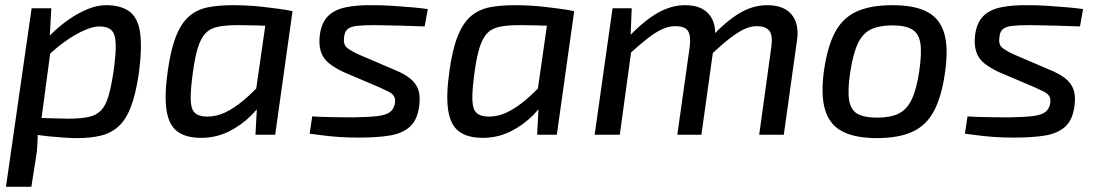

<svg xmlns="http://www.w3.org/2000/svg" viewBox="-20 -520 4235 741"><path d="M389 -500Q446 -500 479 -476Q512 -452 520.5 -395Q529 -338 516 -238Q504 -156 484.5 -106Q465 -56 435.5 -30.5Q406 -5 367 4Q328 13 278 13Q254 13 225 11Q196 9 166.5 6Q137 3 109 -2Q81 -7 58 -13L80 -67Q134 -65 176.5 -63.5Q219 -62 243 -62Q291 -62 321.5 -68.5Q352 -75 370 -94Q388 -113 398.5 -148.5Q409 -184 418 -243Q428 -314 426.5 -352Q425 -390 409.5 -404Q394 -418 363 -418Q339 -418 304 -402.5Q269 -387 229 -358.5Q189 -330 150 -290L132 -333Q150 -361 179.5 -390Q209 -419 244.5 -444Q280 -469 317.5 -484.5Q355 -500 389 -500ZM178 -488 172 -377 181 -368 135 -25 126 -8Q125 18 124 41.5Q123 65 118 93L101 201H3L102 -488Z M879 -500Q905 -500 935 -498.5Q965 -497 995.5 -493.5Q1026 -490 1055.5 -486Q1085 -482 1109 -477L1059 -419Q1007 -421 965.5 -422Q924 -423 900 -423Q853 -423 822.5 -417Q792 -411 774 -392.5Q756 -374 744.5 -338.5Q733 -303 725 -245Q715 -174 716 -136Q717 -98 732.5 -84Q748 -70 780 -70Q815 -70 849 -86Q883 -102 919.5 -132.5Q956 -163 994 -205L1013 -162Q989 -114 950 -75Q911 -36 862 -12Q813 12 756 12Q697 12 664 -13Q631 -38 622.5 -96Q614 -154 628 -250Q640 -333 660.5 -383Q681 -433 711.5 -458.5Q742 -484 783.5 -492Q825 -500 879 -500ZM1012 -478 1109 -477 1042 0H966L972 -114L961 -123Z M1421 -500Q1456 -500 1494 -497.5Q1532 -495 1567.5 -492Q1603 -489 1631 -485L1619 -418Q1573 -420 1526.5 -421Q1480 -422 1427 -423Q1386 -423 1360.5 -420.5Q1335 -418 1322.5 -408.5Q1310 -399 1308 -376Q1304 -348 1319.5 -335.5Q1335 -323 1366 -309L1499 -252Q1537 -237 1560.5 -219Q1584 -201 1593.5 -176Q1603 -151 1598 -112Q1591 -57 1562 -31Q1533 -5 1484.5 3Q1436 11 1367 11Q1322 11 1293.5 9Q1265 7 1238.5 4Q1212 1 1175 -4L1185 -71Q1208 -69 1235.5 -68.5Q1263 -68 1290.5 -67.5Q1318 -67 1343 -67Q1404 -68 1437 -72Q1470 -76 1485 -87.5Q1500 -99 1504 -120Q1507 -139 1500 -149.5Q1493 -160 1478.5 -167Q1464 -174 1442 -184L1308 -241Q1273 -257 1250 -275.5Q1227 -294 1218.5 -320.5Q1210 -347 1214 -383Q1220 -431 1244.5 -456.5Q1269 -482 1313 -491.5Q1357 -501 1421 -500Z M1966 -500Q1992 -500 2022 -498.5Q2052 -497 2082.5 -493.5Q2113 -490 2142.5 -486Q2172 -482 2196 -477L2146 -419Q2094 -421 2052.5 -422Q2011 -423 1987 -423Q1940 -423 1909.5 -417Q1879 -411 1861 -392.5Q1843 -374 1831.5 -338.5Q1820 -303 1812 -245Q1802 -174 1803 -136Q1804 -98 1819.5 -84Q1835 -70 1867 -70Q1902 -70 1936 -86Q1970 -102 2006.5 -132.5Q2043 -163 2081 -205L2100 -162Q2076 -114 2037 -75Q1998 -36 1949 -12Q1900 12 1843 12Q1784 12 1751 -13Q1718 -38 1709.5 -96Q1701 -154 1715 -250Q1727 -333 1747.5 -383Q1768 -433 1798.5 -458.5Q1829 -484 1870.5 -492Q1912 -500 1966 -500ZM2099 -478 2196 -477 2129 0H2053L2059 -114L2048 -123Z M2418 -488 2413 -364 2420 -350 2372 0H2275L2344 -488ZM2624 -500Q2688 -500 2717.5 -463.5Q2747 -427 2738 -365L2687 0H2594L2642 -340Q2647 -381 2635.5 -400Q2624 -419 2586 -419Q2562 -419 2537 -408Q2512 -397 2481.5 -373.5Q2451 -350 2407 -310L2402 -374Q2464 -439 2517 -469.5Q2570 -500 2624 -500ZM2940 -500Q3006 -500 3035.5 -463.5Q3065 -427 3056 -365L3005 0H2910L2957 -340Q2963 -385 2948.5 -402Q2934 -419 2902 -419Q2878 -419 2854.5 -408.5Q2831 -398 2800.5 -375Q2770 -352 2726 -311L2722 -374Q2784 -440 2835.5 -470Q2887 -500 2940 -500Z M3425 -500Q3509 -500 3558 -474.5Q3607 -449 3624 -392Q3641 -335 3627 -239Q3614 -147 3584.5 -91.5Q3555 -36 3501.5 -11.5Q3448 13 3364 13Q3281 13 3231.5 -12.5Q3182 -38 3164.5 -95.5Q3147 -153 3160 -247Q3173 -339 3202.5 -395Q3232 -451 3286 -475.5Q3340 -500 3425 -500ZM3425 -422Q3373 -422 3341 -406.5Q3309 -391 3290.5 -351.5Q3272 -312 3261 -239Q3251 -172 3257 -134Q3263 -96 3289 -81Q3315 -66 3365 -66Q3417 -66 3449 -82Q3481 -98 3499.5 -138Q3518 -178 3528 -247Q3538 -316 3532 -353.5Q3526 -391 3500 -406.5Q3474 -422 3425 -422Z M3950 -500Q3985 -500 4023 -497.5Q4061 -495 4096.5 -492Q4132 -489 4160 -485L4148 -418Q4102 -420 4055.5 -421Q4009 -422 3956 -423Q3915 -423 3889.5 -420.5Q3864 -418 3851.5 -408.5Q3839 -399 3837 -376Q3833 -348 3848.5 -335.5Q3864 -323 3895 -309L4028 -252Q4066 -237 4089.5 -219Q4113 -201 4122.5 -176Q4132 -151 4127 -112Q4120 -57 4091 -31Q4062 -5 4013.5 3Q3965 11 3896 11Q3851 11 3822.5 9Q3794 7 3767.5 4Q3741 1 3704 -4L3714 -71Q3737 -69 3764.5 -68.5Q3792 -68 3819.5 -67.5Q3847 -67 3872 -67Q3933 -68 3966 -72Q3999 -76 4014 -87.5Q4029 -99 4033 -120Q4036 -139 4029 -149.5Q4022 -160 4007.5 -167Q3993 -174 3971 -184L3837 -241Q3802 -257 3779 -275.5Q3756 -294 3747.5 -320.5Q3739 -347 3743 -383Q3749 -431 3773.5 -456.5Q3798 -482 3842 -491.5Q3886 -501 3950 -500Z"/></svg>

Font: Exo 2 Medium
Style: Italic
Weight: 500
Italic angle: -8°
Designer: Natanael Gama
Foundry: Natanael Gama
Version: Version 2.010